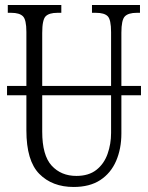

<svg xmlns="http://www.w3.org/2000/svg" viewBox="-20 -734 589 764"><path d="M273 10Q188 10 136.5 -42Q85 -94 85 -215V-355H8V-392H85V-607Q85 -656 71 -669.5Q57 -683 25 -683H11V-714H224V-683H208Q176 -683 162 -669.5Q148 -656 148 -603V-392H422V-606Q422 -656 408.5 -669.5Q395 -683 362 -683H346V-714H537V-683H524Q491 -683 477 -669Q463 -655 463 -604V-392H541V-355H463V-203Q463 -142 442 -93.5Q421 -45 379 -17.5Q337 10 273 10ZM148 -210Q148 -116 185.5 -75Q223 -34 284 -34Q333 -34 363.5 -58Q394 -82 408 -121.5Q422 -161 422 -205V-355H148Z"/></svg>

Font: Noto Serif ExtraCondensed Light
Style: Regular
Weight: 300
Width: 2
Designer: Monotype Design Team
Foundry: Monotype Imaging Inc.
Version: Version 2.014; ttfautohint (v1.8.4.7-5d5b)